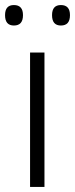

<svg xmlns="http://www.w3.org/2000/svg" viewBox="-31 -740 297 760"><path d="M145 0H88V-532H145ZM-11 -680Q-11 -720 24 -720Q60 -720 60 -680Q60 -639 24 -639Q-11 -639 -11 -680ZM175 -680Q175 -720 210 -720Q246 -720 246 -680Q246 -639 210 -639Q175 -639 175 -680Z"/></svg>

Font: Noto Traditional Nushu Light
Style: Regular
Weight: 300
Designer: LIU Zhao
Foundry: LiuZhao Studio
Version: Version 2.003; ttfautohint (v1.8.4.7-5d5b)